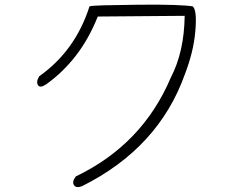

<svg xmlns="http://www.w3.org/2000/svg" viewBox="-20 -718 1040 813"><path d="M394 -648Q357 -555 302.5 -484Q248 -413 177 -362Q151 -344 142 -356Q131 -370 146 -395Q299 -503 359 -691Q367 -694 418 -695.5Q469 -697 563 -698Q658 -699 716 -697Q774 -695 796 -691Q815 -675 807 -585Q803 -540 792 -495.5Q781 -451 763 -404Q652 -92 328 70Q304 80 294 67Q283 53 301 29Q583 -106 703 -389Q760 -498 762 -651Z"/></svg>

Font: Yomogi
Style: Regular
Weight: 400
Designer: satsuyako
Foundry: satsuyako
Version: Version 3.100